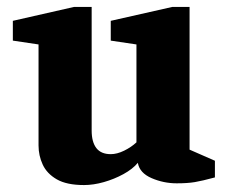

<svg xmlns="http://www.w3.org/2000/svg" viewBox="-20 -523 668 553"><path d="M222 10Q172 10 143.5 -6.5Q115 -23 103 -49Q91 -75 91 -104V-395L17 -406V-463L193 -503H244V-147Q244 -114 257.5 -96.5Q271 -79 299 -79Q317 -79 337.5 -89Q358 -99 373 -113V-395L299 -406V-463L476 -503H526V-92L599 -60V-12Q562 -2 541 1.5Q520 5 489 5Q451 5 416.5 -10Q382 -25 377 -54Q362 -36 335.5 -21.5Q309 -7 279 1.5Q249 10 222 10Z"/></svg>

Font: Manuale ExtraBold
Style: Regular
Weight: 800
Version: Version 1.002